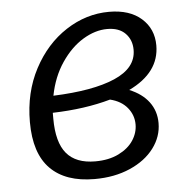

<svg xmlns="http://www.w3.org/2000/svg" viewBox="-44 -581 631 634"><g transform="rotate(-5 271.0 -264.0)"><path d="M471 -157Q471 -112 442.5 -74Q414 -36 362.5 -13.5Q311 9 245 9Q149 9 98.5 -42Q48 -93 48 -197Q48 -295 89 -372.5Q130 -450 197 -493.5Q264 -537 340 -537Q408 -537 447 -502.5Q486 -468 486 -413Q486 -323 384 -274Q426 -257 448.5 -227Q471 -197 471 -157ZM133 -277Q265 -282 337.5 -313.5Q410 -345 410 -405Q410 -438 389 -459.5Q368 -481 329 -481Q289 -481 248.5 -456.5Q208 -432 176.5 -385.5Q145 -339 133 -277ZM395 -159Q395 -190 375 -214.5Q355 -239 318 -248Q233 -224 126 -221V-202Q126 -123 157 -86Q188 -49 252 -49Q297 -49 329.5 -65Q362 -81 378.5 -106Q395 -131 395 -159Z"/></g></svg>

Font: Bitter Pro
Style: Italic
Weight: 400
Italic angle: -9°
Designer: Sol Matas, and Bitter project Authors
Foundry: Sol Matas
Version: Version 1.010